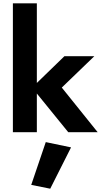

<svg xmlns="http://www.w3.org/2000/svg" viewBox="-20 -800 617 1162"><path d="M370 -460H551L354 -270L571 0H393L203 -234V0H58V-780H203V-298ZM257 60 410 92 284 342 169 319Z"/></svg>

Font: renner_700bold
Style: Bold
Weight: 700
Version: Version 003.000 ; ttfautohint (v0.97) -l 8 -r 50 -G 200 -x 1